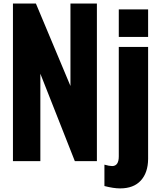

<svg xmlns="http://www.w3.org/2000/svg" viewBox="-20 -899 892 1071"><path d="M605.5 27.3Q642.6 27.3 642.6 -26.9V-637.2H806.2V-12.7Q805.7 64 765.6 107.9Q725.6 151.9 649.9 151.9Q613.3 151.9 562.5 138.7V19.5Q589.8 27.3 605.5 27.3ZM642.6 -692.9V-846.7H806.2V-692.9ZM52.2 0V-879.4H180.2L373 -419.4V-879.4H520.5V0H397.5L205.1 -487.8V0Z"/></svg>

Font: Oswald-Bold
Style: Bold
Weight: 700
Designer: vernon adams
Foundry: vernon adams
Version: Version 2.002; ttfautohint (v0.92.18-e454-dirty) -l 8 -r 50 